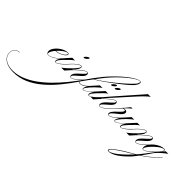

<svg xmlns="http://www.w3.org/2000/svg" viewBox="-675 -2062 3939 3939"><g transform="rotate(45 1295.0 -92.5)"><path d="M10 3Q43 3 87 -18Q131 -39 178 -75Q225 -111 265 -156L277 -169H287L278 -159Q236 -112 186.5 -73.5Q137 -35 90.5 -13Q44 9 10 9Q-16 9 -31.5 -9.5Q-47 -28 -47 -60Q-47 -92 -28 -127Q-9 -162 22.5 -195.5Q54 -229 93.5 -256Q133 -283 174.5 -299Q216 -315 254 -315Q271 -315 281 -308Q291 -301 291 -290Q291 -269 267.5 -246Q244 -223 207 -203Q170 -183 128 -170Q86 -157 48 -157L57 -166Q93 -168 131.5 -180Q170 -192 203 -211Q236 -230 257 -251Q278 -272 278 -290Q278 -306 257 -306Q233 -306 197.5 -285Q162 -264 124 -231Q86 -198 53 -159.5Q20 -121 -0.5 -85.5Q-21 -50 -21 -25Q-21 3 10 3Z M224 9Q212 9 203.5 0.5Q195 -8 195 -21Q195 -59 243 -125.5Q291 -192 397 -303H475Q462 -296 443.5 -281.5Q425 -267 402 -246Q331 -177 288.5 -132Q246 -87 227.5 -60Q209 -33 209 -17Q209 3 225 3Q243 3 276.5 -18.5Q310 -40 350.5 -76.5Q391 -113 429 -156L441 -169H451L442 -159Q399 -110 356.5 -72Q314 -34 279 -12.5Q244 9 224 9ZM644 -552Q655 -552 655 -544Q655 -531 638.5 -513Q622 -495 601 -481.5Q580 -468 564 -468Q554 -468 554 -476Q554 -488 570.5 -506Q587 -524 608.5 -538Q630 -552 644 -552Z M451 -169H441L453 -182Q509 -244 560 -281.5Q611 -319 641 -319Q653 -319 661 -311Q669 -303 669 -290Q669 -262 645.5 -227Q622 -192 565 -133H578L552 -98L464 0H379Q426 -34 475 -78Q524 -122 565.5 -166Q607 -210 632.5 -245Q658 -280 658 -295Q658 -312 640 -312Q624 -312 594 -294.5Q564 -277 529.5 -247.5Q495 -218 463 -182ZM666 9Q651 9 640.5 -3.5Q630 -16 630 -34Q630 -62 650.5 -91.5Q671 -121 702 -150Q733 -179 763.5 -206Q794 -233 814.5 -255Q835 -277 835 -293Q835 -308 817 -308Q799 -308 768 -289Q737 -270 699 -239Q661 -208 623 -171Q585 -134 552 -98H541Q574 -135 613.5 -173Q653 -211 692 -243Q731 -275 764 -295Q797 -315 818 -315Q833 -315 845 -305Q857 -295 857 -274Q857 -246 835.5 -217.5Q814 -189 783 -161Q752 -133 720.5 -106.5Q689 -80 667.5 -57Q646 -34 646 -16Q646 -8 652.5 -2.5Q659 3 667 3Q687 3 723.5 -19.5Q760 -42 803 -78Q846 -114 883 -156L895 -169H905L896 -159Q855 -112 810 -74Q765 -36 727 -13.5Q689 9 666 9Z M-253 765Q-358 765 -434 735.5Q-510 706 -551.5 653.5Q-593 601 -593 532Q-593 465 -551.5 422.5Q-510 380 -444 380L-443 386Q-506 386 -546.5 426.5Q-587 467 -587 532Q-587 596 -549.5 645Q-512 694 -445.5 721.5Q-379 749 -292 749Q-161 749 -32.5 699Q96 649 219.5 561Q343 473 459 358.5Q575 244 681.5 114Q788 -16 882 -150Q947 -245 1003 -320.5Q1059 -396 1111 -460Q1174 -537 1244 -609Q1314 -681 1384 -743Q1454 -805 1518 -851.5Q1582 -898 1634 -924Q1686 -950 1718 -950Q1749 -950 1749 -917Q1749 -889 1724 -849.5Q1699 -810 1652 -766Q1616 -732 1562 -687.5Q1508 -643 1444.5 -594Q1381 -545 1316 -497Q1251 -449 1192 -407.5Q1133 -366 1087.5 -338Q1042 -310 1019 -300L1016 -307Q1057 -327 1115.5 -365.5Q1174 -404 1241 -454Q1308 -504 1377 -560Q1446 -616 1509.5 -671Q1573 -726 1623.5 -775Q1674 -824 1704 -859Q1715 -872 1724.5 -894Q1734 -916 1734 -926Q1734 -943 1714 -943Q1684 -943 1632 -913.5Q1580 -884 1514.5 -833Q1449 -782 1378.5 -716Q1308 -650 1240 -575.5Q1172 -501 1115 -426Q1005 -281 947.5 -204.5Q890 -128 872 -99Q748 87 619 244.5Q490 402 351.5 518.5Q213 635 63 700Q-87 765 -253 765ZM887 -36Q851 -36 830 -59L834 -64Q856 -44 886 -44Q926 -44 972.5 -74Q1019 -104 1067 -157L1077 -169H1087L1077 -157Q1021 -94 975 -65Q929 -36 887 -36Z M1197 -303H1275Q1253 -292 1219 -263Q1185 -234 1148 -197.5Q1111 -161 1078.5 -124Q1046 -87 1025.5 -57.5Q1005 -28 1005 -16Q1005 3 1021 3Q1040 3 1077 -21.5Q1114 -46 1161 -89Q1208 -132 1255 -185H1266Q1179 -93 1114.5 -42Q1050 9 1020 9Q1008 9 1001.5 1Q995 -7 995 -20Q995 -46 1013.5 -80.5Q1032 -115 1076 -168Q1120 -221 1197 -303ZM1189 9Q1160 9 1160 -21Q1160 -59 1208 -125.5Q1256 -192 1362 -303H1440Q1427 -296 1408.5 -282.5Q1390 -269 1367 -246Q1297 -176 1255 -131Q1213 -86 1194 -59.5Q1175 -33 1175 -17Q1175 3 1190 3Q1208 3 1241 -19Q1274 -41 1314.5 -77Q1355 -113 1394 -156L1406 -169H1416L1407 -159Q1364 -110 1321.5 -72Q1279 -34 1244 -12.5Q1209 9 1189 9ZM1440 -552Q1451 -552 1451 -544Q1451 -531 1434.5 -513Q1418 -495 1397 -481.5Q1376 -468 1360 -468Q1350 -468 1350 -476Q1350 -488 1366.5 -506Q1383 -524 1404.5 -538Q1426 -552 1440 -552ZM1548 -552Q1559 -552 1559 -544Q1559 -531 1542.5 -513Q1526 -495 1505 -481.5Q1484 -468 1468 -468Q1458 -468 1458 -476Q1458 -488 1474.5 -506Q1491 -524 1512.5 -538Q1534 -552 1548 -552Z M1601 -351 1582 -372 2022 -873H2104Q2083 -863 2049 -833Q2015 -803 1975.5 -763Q1936 -723 1898 -681.5Q1860 -640 1831 -607ZM1601 -351 1401 -133H1414L1388 -98L1301 0H1233Q1275 -33 1321 -78.5Q1367 -124 1406 -170L1582 -372ZM1502 9Q1488 9 1477 -3.5Q1466 -16 1466 -34Q1466 -62 1486.5 -91.5Q1507 -121 1537.5 -150Q1568 -179 1599 -206Q1630 -233 1650.5 -255Q1671 -277 1671 -293Q1671 -308 1653 -308Q1635 -308 1604 -289Q1573 -270 1535 -239Q1497 -208 1459 -171Q1421 -134 1388 -98H1377Q1410 -135 1449.5 -173Q1489 -211 1528.5 -243Q1568 -275 1601 -295Q1634 -315 1654 -315Q1669 -315 1681 -305Q1693 -295 1693 -274Q1693 -246 1672 -217.5Q1651 -189 1619.5 -161Q1588 -133 1556.5 -106.5Q1525 -80 1504 -57Q1483 -34 1483 -16Q1483 3 1504 3Q1524 3 1560.5 -19.5Q1597 -42 1639.5 -78Q1682 -114 1719 -156L1731 -169H1741L1732 -159Q1691 -112 1646.5 -74Q1602 -36 1563.5 -13.5Q1525 9 1502 9Z M1741 -169H1731L1743 -182Q1835 -283 1891.5 -348Q1948 -413 1966 -439H2009Q1969 -409 1909.5 -349.5Q1850 -290 1754 -183ZM1767 3Q1788 3 1825 -19.5Q1862 -42 1905 -78Q1948 -114 1986 -156L1998 -169H2008L1999 -159Q1958 -112 1912.5 -74Q1867 -36 1828.5 -13.5Q1790 9 1766 9Q1753 9 1740 0.5Q1727 -8 1727 -27Q1727 -53 1747 -81.5Q1767 -110 1797 -140Q1827 -170 1857 -198Q1887 -226 1907 -249.5Q1927 -273 1927 -290Q1927 -308 1905 -308Q1895 -308 1882 -304.5Q1869 -301 1853 -295L1861 -306Q1874 -311 1886.5 -315Q1899 -319 1913 -319Q1938 -319 1953.5 -309Q1969 -299 1969 -276Q1969 -248 1946.5 -220Q1924 -192 1890.5 -165Q1857 -138 1823.5 -112.5Q1790 -87 1767.5 -63Q1745 -39 1745 -17Q1745 3 1767 3Z M2118 -303H2196Q2174 -292 2140 -263Q2106 -234 2069 -197.5Q2032 -161 1999.5 -124Q1967 -87 1946.5 -57.5Q1926 -28 1926 -16Q1926 3 1942 3Q1961 3 1998 -21.5Q2035 -46 2082 -89Q2129 -132 2176 -185H2187Q2100 -93 2035.5 -42Q1971 9 1941 9Q1929 9 1922.5 1Q1916 -7 1916 -20Q1916 -46 1934.5 -80.5Q1953 -115 1997 -168Q2041 -221 2118 -303ZM2110 9Q2081 9 2081 -21Q2081 -59 2129 -125.5Q2177 -192 2283 -303H2361Q2348 -296 2329.5 -282.5Q2311 -269 2288 -246Q2218 -176 2176 -131Q2134 -86 2115 -59.5Q2096 -33 2096 -17Q2096 3 2111 3Q2129 3 2162 -19Q2195 -41 2235.5 -77Q2276 -113 2315 -156L2327 -169H2337L2328 -159Q2285 -110 2242.5 -72Q2200 -34 2165 -12.5Q2130 9 2110 9Z M2337 -169H2327L2339 -182Q2395 -244 2446 -281.5Q2497 -319 2527 -319Q2539 -319 2547 -311Q2555 -303 2555 -290Q2555 -262 2531.5 -227Q2508 -192 2451 -133H2464L2438 -98L2350 0H2265Q2312 -34 2361 -78Q2410 -122 2451.5 -166Q2493 -210 2518.5 -245Q2544 -280 2544 -295Q2544 -312 2526 -312Q2510 -312 2480 -294.5Q2450 -277 2415.5 -247.5Q2381 -218 2349 -182ZM2552 9Q2537 9 2526.5 -3.5Q2516 -16 2516 -34Q2516 -62 2536.5 -91.5Q2557 -121 2588 -150Q2619 -179 2649.5 -206Q2680 -233 2700.5 -255Q2721 -277 2721 -293Q2721 -308 2703 -308Q2685 -308 2654 -289Q2623 -270 2585 -239Q2547 -208 2509 -171Q2471 -134 2438 -98H2427Q2460 -135 2499.5 -173Q2539 -211 2578 -243Q2617 -275 2650 -295Q2683 -315 2704 -315Q2719 -315 2731 -305Q2743 -295 2743 -274Q2743 -246 2721.5 -217.5Q2700 -189 2669 -161Q2638 -133 2606.5 -106.5Q2575 -80 2553.5 -57Q2532 -34 2532 -16Q2532 -8 2538.5 -2.5Q2545 3 2553 3Q2573 3 2609.5 -19.5Q2646 -42 2689 -78Q2732 -114 2769 -156L2781 -169H2791L2782 -159Q2741 -112 2696 -74Q2651 -36 2613 -13.5Q2575 9 2552 9Z M2758 7Q2725 7 2725 -44Q2725 -78 2745 -116Q2765 -154 2799 -189.5Q2833 -225 2875 -254Q2917 -283 2961.5 -300Q3006 -317 3046 -317Q3080 -317 3080 -291Q3080 -272 3056.5 -240Q3033 -208 2971 -143Q2929 -99 2887.5 -65Q2846 -31 2812 -12Q2778 7 2758 7ZM2759 0Q2788 0 2845 -41Q2902 -82 2966 -148Q3026 -210 3048.5 -240.5Q3071 -271 3071 -290Q3071 -307 3049 -307Q3029 -307 2998.5 -291Q2968 -275 2933.5 -248.5Q2899 -222 2865 -190Q2831 -158 2803 -125Q2775 -92 2758 -63.5Q2741 -35 2741 -16Q2741 0 2759 0ZM3148 -159Q3098 -103 3030.5 -42Q2963 19 2871 84.5Q2779 150 2656 220Q2578 265 2507 309.5Q2436 354 2381.5 393.5Q2327 433 2295.5 463Q2264 493 2264 509Q2264 523 2279 523Q2318 523 2382.5 483Q2447 443 2526.5 372Q2606 301 2692.5 206.5Q2779 112 2862 3Q2875 -14 2889 -33Q2903 -52 2922 -77Q2941 -102 2967 -137L2970 -122H2944L3053 -234L3110 -303H3183Q3148 -279 3109 -246.5Q3070 -214 3033 -179Q2996 -144 2967 -111Q2875 26 2805.5 120Q2736 214 2692 264Q2571 393 2464.5 462.5Q2358 532 2281 532Q2250 532 2250 510Q2250 493 2284 460Q2318 427 2375 385Q2432 343 2503.5 298Q2575 253 2650 213Q2756 156 2847.5 92Q2939 28 3012 -36Q3085 -100 3135 -156L3146 -169H3157Z"/></g></svg>

Font: Ballet
Style: Regular
Weight: 400
Designer: Maximiliano R. Sproviero
Foundry: Omnibus-Type
Version: Version 1.100